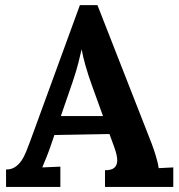

<svg xmlns="http://www.w3.org/2000/svg" viewBox="-20 -738 708 758"><path d="M412.1 -209 194.8 -205.1 178.7 -158.2Q176.3 -151.4 172.6 -141.1Q168.9 -130.9 164.3 -119.4Q159.7 -107.9 155 -96.9Q150.4 -85.9 147 -77.1L218.3 -80.1V0H3.9V-68.8Q24.9 -68.8 39.3 -78.4Q53.7 -87.9 64.5 -103.5Q75.2 -119.1 83.5 -139.9Q91.8 -160.6 100.1 -183.1L295.4 -717.8H364.7L578.1 -172.9Q581.1 -165.5 585.2 -153.3Q589.4 -141.1 593.8 -127.2Q598.1 -113.3 601.6 -99.4Q605 -85.4 606.4 -74.2L664.1 -77.1V0H394.5V-65.9Q421.4 -65.9 432.1 -76.4Q442.9 -86.9 442.9 -105Q442.9 -115.2 439.9 -127.7Q437 -140.1 432.1 -154.3ZM220.2 -279.8H386.7L341.3 -405.3Q328.1 -441.9 317.9 -477.8Q307.6 -513.7 302.7 -541.5H301.8Q297.9 -524.4 289.6 -490.7Q281.2 -457 265.1 -409.7Z"/></svg>

Font: DimaBanoo
Style: Bold
Weight: 800
Designer: R.Balvardi
Foundry: R.Balvardi
Version: Version 1.0.0-alpha3